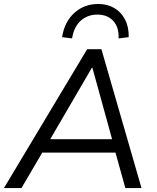

<svg xmlns="http://www.w3.org/2000/svg" viewBox="-42 -955 797 975"><path d="M-22 0 400.5 -705H473L676.6 0H594.6L538.5 -201.2L572.3 -180H141.9L185 -201.2L66.9 0ZM424.3 -610.5 202.8 -230.3 181.8 -248.1H553.3L532.1 -230.3L427.3 -610.5ZM324 -760 273.2 -766.3Q285.7 -844.8 335.8 -889.8Q385.8 -934.8 456.4 -934.8Q503.2 -934.8 538.2 -914.3Q573.3 -893.8 593 -855.8Q612.7 -817.9 611.6 -766.3L560.3 -760Q562.3 -818 532.7 -849.4Q503.1 -880.9 452.5 -880.9Q401.8 -880.9 367.5 -849.4Q333.1 -818 324 -760Z"/></svg>

Font: Mulish ExtraLight
Style: Italic
Weight: 200
Italic angle: -9°
Designer: Vernon Adams
Foundry: Vernon Adams
Version: Version 3.603